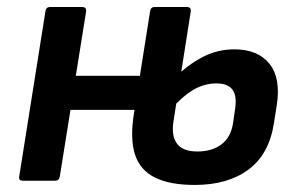

<svg xmlns="http://www.w3.org/2000/svg" viewBox="-20 -512 843 544"><path d="M44.5 0Q32.4 0 34.4 -11.7L108.8 -480.4Q110.8 -492.1 121.2 -492.1H213.4Q224.8 -492.1 224.1 -480.4L194.8 -297.3H397.8L382.7 -200.7H179.7L149.4 -11.7Q147.1 0 136.7 0ZM531.7 12Q461.6 12 419.5 -8.7Q377.4 -29.3 362.7 -73.6Q348 -117.8 359.4 -190L405.3 -480.4Q407.3 -492.1 417.7 -492.1H510Q521.3 -492.1 520.6 -480.4L471.3 -166.8Q465.3 -126.3 481.8 -104.6Q498.2 -82.8 539.4 -82.8Q580.9 -82.8 607.6 -103.1Q634.3 -123.4 640.3 -163.2L646.3 -204.7Q651.6 -239.9 638.7 -257.8Q625.7 -275.7 593.1 -275.7Q558.3 -275.7 526.7 -256.8Q495.2 -237.9 465.6 -203.1L478.7 -295Q514.3 -329.9 555.4 -351Q596.6 -372.2 643.9 -372.2Q710.6 -372.2 743.4 -331.4Q776.3 -290.5 764 -212.8L756 -162.4Q742.6 -75 684 -31.5Q625.4 12 531.7 12Z"/></svg>

Font: Sofia Sans Hairline
Style: Italic
Weight: 1
Italic angle: -9°
Designer: Botio Nikoltchev, Ani Petrova
Foundry: lettersoup
Version: Version 4.102